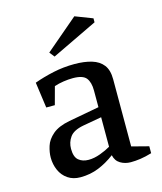

<svg xmlns="http://www.w3.org/2000/svg" viewBox="-109 -794 746 886"><g transform="rotate(-15 263.5 -351.5)"><path d="M166 11Q131 11 106 -6Q81 -23 68.5 -51.5Q56 -80 56 -112Q56 -137 65 -166Q74 -195 102 -219Q130 -243 183 -253L329 -280V-360Q329 -399 313 -419.5Q297 -440 249 -440Q228 -440 204.5 -436.5Q181 -433 160 -426L137 -341H96L79 -464Q123 -480 172 -490.5Q221 -501 273 -501Q320 -501 355 -490.5Q390 -480 409 -455.5Q428 -431 428 -387V-66L509 -45V-12Q479 -3 454.5 0.5Q430 4 408 4Q381 4 359 -9Q337 -22 331 -50Q294 -22 253.5 -5.5Q213 11 166 11ZM223 -57Q250 -57 279.5 -68Q309 -79 329 -91V-232L239 -216Q192 -207 174.5 -182.5Q157 -158 157 -127Q157 -88 175.5 -72.5Q194 -57 223 -57ZM194 -558 175 -582 330 -714 413 -682V-663Z"/></g></svg>

Font: Manuale Medium
Style: Regular
Weight: 500
Designer: Eduardo Tunni / Pablo Cosgaya
Foundry: Eduardo Tunni / Pablo Cosgaya
Version: Version 1.002